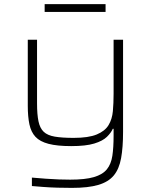

<svg xmlns="http://www.w3.org/2000/svg" viewBox="-20 -703 731 933"><path d="M330 210Q296 210 259.5 209Q223 208 190.5 205.5Q158 203 135 201V160Q170 163 203.5 165.5Q237 168 267 169Q297 170 321 170Q394 170 436.5 157.5Q479 145 499.5 119.5Q520 94 526 54Q532 14 532 -43V-77H528Q520 -58 499.5 -38Q479 -18 438 -5.5Q397 7 326 7Q258 7 216 -4Q174 -15 152.5 -38Q131 -61 123 -98.5Q115 -136 115 -189V-510H160V-201Q160 -147 167 -113.5Q174 -80 192.5 -62.5Q211 -45 246.5 -39Q282 -33 338 -33Q410 -33 450 -49.5Q490 -66 507.5 -95Q525 -124 528.5 -163Q532 -202 532 -247V-510H578V-62Q578 13 568.5 65.5Q559 118 533 149.5Q507 181 458 195.5Q409 210 330 210ZM197 -645V-683H493V-645Z"/></svg>

Font: Saira Expanded ExtraLight
Style: Regular
Weight: 250
Width: 7
Designer: Hector Gatti with collaboration of the Omnibus-Type team
Foundry: Omnibus-Type
Version: Version 1.101